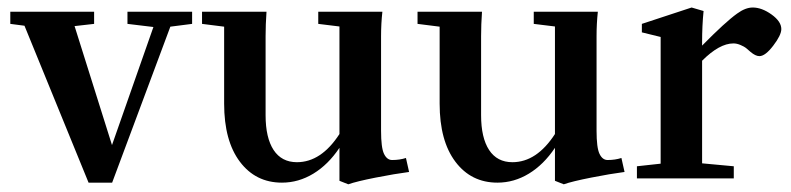

<svg xmlns="http://www.w3.org/2000/svg" viewBox="-20 -473 2098 509"><path d="M214.8 11.2 44.9 -404.8 7.3 -409.7V-441.9H229.5V-409.7L177.7 -403.8L276.9 -88.4L386.7 -401.4L317.9 -409.7V-441.9H489.3V-409.7L431.6 -402.3L277.3 11.2Z M727.5 11.2Q657.7 11.2 616 -44.2Q574.2 -99.6 574.2 -198.2V-402.3L515.6 -409.7V-441.9H686.5Q684.1 -407.7 684.1 -377V-167.5Q684.1 -107.9 705.3 -75.4Q726.6 -43 767.1 -43Q831.5 -43 879.9 -117.7V-402.8L823.7 -409.7V-441.9H993.7Q990.2 -410.2 990.2 -377V-126.5Q990.2 -81.5 998 -65.2Q1005.9 -48.8 1019.5 -48.8Q1039.6 -48.8 1056.2 -54.2L1064.5 -17.1Q1026.9 -12.2 976.1 -2.2Q925.3 7.8 903.3 15.6L879.9 6.3V-81.1Q850.1 -36.6 810.8 -12.7Q771.5 11.2 727.5 11.2Z M1298.8 11.2Q1229 11.2 1187.3 -44.2Q1145.5 -99.6 1145.5 -198.2V-402.3L1086.9 -409.7V-441.9H1257.8Q1255.4 -407.7 1255.4 -377V-167.5Q1255.4 -107.9 1276.6 -75.4Q1297.9 -43 1338.4 -43Q1402.8 -43 1451.2 -117.7V-402.8L1395 -409.7V-441.9H1564.9Q1561.5 -410.2 1561.5 -377V-126.5Q1561.5 -81.5 1569.3 -65.2Q1577.1 -48.8 1590.8 -48.8Q1610.8 -48.8 1627.4 -54.2L1635.7 -17.1Q1598.1 -12.2 1547.4 -2.2Q1496.6 7.8 1474.6 15.6L1451.2 6.3V-81.1Q1421.4 -36.6 1382.1 -12.7Q1342.8 11.2 1298.8 11.2Z M1668.5 0V-32.2L1731.4 -39.1V-375L1681.6 -387.2V-409.7L1813.5 -453.1L1845.2 -443.8Q1841.3 -404.8 1841.3 -361.3V-352.1Q1902.8 -414.6 1934.1 -437Q1956.1 -453.1 1975.6 -453.1Q1999.5 -453.1 2025.4 -434.6Q2051.3 -416 2051.3 -396Q2051.3 -379.9 2030 -352.1Q2008.8 -324.2 1993.2 -324.2Q1982.9 -324.2 1969.7 -335.4Q1961.4 -342.8 1957.5 -345.9Q1953.6 -349.1 1943.6 -353.5Q1933.6 -357.9 1924.3 -357.9Q1887.2 -357.9 1841.3 -312V-40L1925.3 -32.2V0Z"/></svg>

Font: Elstob 10pt SemiBold
Style: Regular
Weight: 600
Designer: Peter S. Baker
Version: Version 1.015